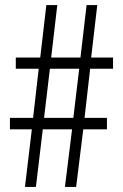

<svg xmlns="http://www.w3.org/2000/svg" viewBox="-20 -734 482 754"><path d="M334 -464H424V-508H338L362 -714H320L296 -508H181L205 -714H162L138 -508H42V-464H132L110 -271H19V-226H105L78 0H121L148 -226H263L235 0H279L307 -226H400V-271H312ZM153 -271 176 -464H291L268 -271Z"/></svg>

Font: Noto Sans Arabic ExtCond Light
Style: Regular
Weight: 300
Width: 2
Designer: Monotype Design Team, Nadine Chahine, Nizar Qandah and Khaled Hosny
Foundry: Monotype Imaging Inc.
Version: Version 2.012